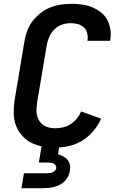

<svg xmlns="http://www.w3.org/2000/svg" viewBox="-20 -763 640 1003"><path d="M269 8Q236 8 203.5 2.5Q171 -3 143 -17.5Q115 -32 94.5 -55.5Q74 -79 63 -108.5Q52 -138 51.5 -171.5Q51 -205 56 -238L107 -543Q111 -570 120.5 -597.5Q130 -625 147.5 -649Q165 -673 188.5 -692Q212 -711 239 -722.5Q266 -734 294.5 -738.5Q323 -743 350 -743Q379 -743 407 -739.5Q435 -736 459.5 -726Q484 -716 505.5 -700Q527 -684 539.5 -661Q552 -638 556.5 -610Q561 -582 556 -554V-550H437V-552Q440 -571 435.5 -589.5Q431 -608 418 -620Q405 -632 387 -637Q369 -642 350 -642Q327 -642 304.5 -634.5Q282 -627 264.5 -610Q247 -593 237.5 -571Q228 -549 224 -526L173 -222Q171 -205 170.5 -188.5Q170 -172 174 -157Q178 -142 187 -129Q196 -116 208.5 -108Q221 -100 237 -96.5Q253 -93 269 -93Q290 -93 310.5 -98Q331 -103 349.5 -115Q368 -127 381.5 -144Q395 -161 404 -181L508 -143Q493 -109 468 -79Q443 -49 410.5 -29Q378 -9 341.5 -0.5Q305 8 269 8ZM92 220 105 142H220Q228 142 235.5 141.5Q243 141 251 138.5Q259 136 265.5 130Q272 124 274 116Q275 108 271 101.5Q267 95 260 91.5Q253 88 245 87Q237 86 229 86H183L213 -93H305L283 43Q297 47 310.5 54Q324 61 333 72Q342 83 345 98.5Q348 114 345 129Q343 144 336 158Q329 172 318.5 183Q308 194 294 201.5Q280 209 265.5 213Q251 217 236 218.5Q221 220 207 220Z"/></svg>

Font: Iosevka Aile
Style: Bold Italic
Weight: 700
Italic angle: -9°
Designer: Belleve Invis
Foundry: Belleve Invis
Version: Version 28.0.1; ttfautohint (v1.8.4)